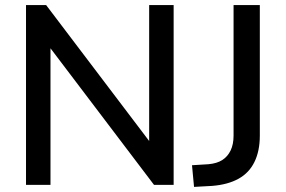

<svg xmlns="http://www.w3.org/2000/svg" viewBox="-20 -725 1122 753"><path d="M82 0V-705H161L590 -139H565V-705H661V0H584L155 -566H178V0ZM741 8 733 -77 798 -81Q831 -84 852 -97.5Q873 -111 884.5 -135Q896 -159 896 -193V-705H999V-193Q999 -133 978 -90Q957 -47 915.5 -24Q874 -1 813 4Z"/></svg>

Font: Nunito Sans 12pt ExtraLight SemiBold
Style: Regular
Weight: 600
Version: Version 3.101;gftools[0.9.27]